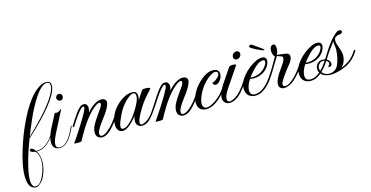

<svg xmlns="http://www.w3.org/2000/svg" viewBox="-90 -1056 3469 1796"><g transform="rotate(-15 1644.0 -157.5)"><path d="M72 306Q67 306 65 305Q36 299 21.5 278Q7 257 2.5 229.5Q-2 202 -2 177Q-2 121 12 54.5Q26 -12 46.5 -77Q67 -142 87 -194Q105 -241 130.5 -297Q156 -353 187.5 -408.5Q219 -464 256.5 -512Q294 -560 337 -590Q354 -603 374.5 -612Q395 -621 417 -621Q439 -621 451 -611Q463 -601 463 -578Q463 -541 437.5 -494.5Q412 -448 372 -398Q332 -348 286.5 -300.5Q241 -253 199.5 -213.5Q158 -174 132 -150H133Q119 -114 102 -65.5Q85 -17 70 36Q55 89 45 138.5Q35 188 35 225Q35 237 37.5 254Q40 271 48.5 283.5Q57 296 74 296Q97 296 114.5 278.5Q132 261 145.5 234.5Q159 208 167.5 182Q176 156 180 140Q183 126 185 111Q187 96 187 81Q187 55 180 29.5Q173 4 157 -17Q145 -18 126.5 -23Q108 -28 108 -43Q108 -55 122 -55Q133 -55 145 -44Q157 -33 162 -23H170Q220 -22 261.5 -54.5Q303 -87 329 -129Q333 -142 338 -153.5Q343 -165 347 -175L423 -322H426Q428 -320 432 -319Q436 -318 438 -318Q451 -318 464.5 -326Q478 -334 488 -341L490 -339L405 -174Q395 -155 382.5 -130Q370 -105 360.5 -79.5Q351 -54 351 -33Q351 -14 361.5 -6Q372 2 390 2Q417 2 440 -16Q463 -34 482 -61.5Q501 -89 515.5 -117.5Q530 -146 538 -166H540L543 -164L544 -163Q535 -140 520 -111Q505 -82 485.5 -54.5Q466 -27 441.5 -9.5Q417 8 387 8Q353 8 335 -10.5Q317 -29 317 -63Q317 -85 323 -110Q295 -71 256 -43Q217 -15 167 -17Q181 5 187.5 34Q194 63 194 89Q194 102 192.5 114.5Q191 127 189 139Q182 179 162.5 223Q143 267 108 292Q101 298 91.5 302Q82 306 72 306ZM140 -167Q165 -190 204 -229Q243 -268 286 -314.5Q329 -361 367 -409.5Q405 -458 429 -502.5Q453 -547 453 -580Q453 -612 423 -612Q396 -612 367 -586Q338 -560 309 -517.5Q280 -475 253.5 -424.5Q227 -374 204.5 -324Q182 -274 165.5 -232.5Q149 -191 140 -167ZM505 -419Q492 -419 482 -428Q472 -437 472 -450Q472 -463 481 -473Q490 -483 503 -483Q517 -483 526 -475Q535 -467 535 -453Q535 -440 527 -429.5Q519 -419 505 -419Z M794 14Q770 14 753 -1.5Q736 -17 736 -46Q736 -81 756 -118.5Q776 -156 803 -193Q830 -230 850 -261Q861 -280 861 -292Q861 -306 848 -306Q838 -306 818 -293.5Q798 -281 767 -251Q737 -221 709.5 -184.5Q682 -148 659.5 -112Q637 -76 620.5 -46Q604 -16 596 0Q589 3 578.5 4Q568 5 557 5Q532 5 524 2Q537 -16 558.5 -48Q580 -80 604 -117.5Q628 -155 648 -188Q659 -207 672 -229Q685 -251 694 -270.5Q703 -290 703 -300Q703 -310 695 -310Q690 -310 682 -305Q674 -300 667 -292Q652 -277 628.5 -245.5Q605 -214 567 -153Q564 -148 557 -148Q549 -148 553 -159Q571 -188 590 -217.5Q609 -247 628 -273Q648 -299 665.5 -314.5Q683 -330 703 -330Q722 -330 732 -317Q742 -304 742 -287Q742 -267 733 -243Q737 -247 740.5 -251Q744 -255 748 -259Q783 -296 816.5 -313.5Q850 -331 875 -331Q894 -331 907.5 -321Q921 -311 921 -294Q921 -274 907 -246Q893 -218 875.5 -193Q858 -168 847 -154Q840 -144 820 -117.5Q800 -91 786 -63Q779 -51 776.5 -41.5Q774 -32 774 -24Q774 -1 795 -1Q818 -1 852 -28Q879 -49 907.5 -82.5Q936 -116 962 -159Q965 -164 968 -164.5Q971 -165 972 -165Q979 -165 976 -153Q947 -107 915.5 -68Q884 -29 852 -6Q823 14 794 14Z M995 6Q967 6 952 -15.5Q937 -37 937 -71Q937 -108 957 -157Q968 -184 990 -212.5Q1012 -241 1041 -265.5Q1070 -290 1103.5 -305.5Q1137 -321 1172 -321Q1199 -321 1209 -307Q1219 -293 1219 -273Q1219 -254 1213 -234L1269 -319Q1276 -324 1300 -324Q1318 -324 1334.5 -320Q1351 -316 1344 -308Q1336 -298 1316.5 -277.5Q1297 -257 1274.5 -229Q1252 -201 1232 -170Q1222 -153 1202.5 -120Q1183 -87 1172 -57Q1166 -39 1166 -28Q1166 -7 1184 -7Q1194 -7 1211 -14.5Q1228 -22 1244 -35Q1276 -61 1300 -97.5Q1324 -134 1343 -162Q1344 -163 1345.5 -164Q1347 -165 1351 -165Q1355 -165 1357 -161.5Q1359 -158 1355 -153Q1327 -111 1300 -74.5Q1273 -38 1245 -16Q1217 6 1184 6Q1158 6 1142.5 -9.5Q1127 -25 1127 -52Q1127 -64 1129.5 -77Q1132 -90 1136 -101Q1120 -80 1096.5 -55Q1073 -30 1047 -12Q1021 6 995 6ZM1004 -13Q1024 -13 1046.5 -29Q1069 -45 1092 -70.5Q1115 -96 1134 -125Q1150 -149 1165.5 -176Q1181 -203 1191.5 -229Q1202 -255 1202 -276Q1202 -308 1179 -308Q1163 -308 1142 -294Q1121 -280 1099.5 -258Q1078 -236 1059.5 -210.5Q1041 -185 1030 -161Q1027 -155 1015.5 -132Q1004 -109 993.5 -82Q983 -55 983 -35Q983 -13 1004 -13Z M1582 14Q1558 14 1541 -1.5Q1524 -17 1524 -46Q1524 -81 1544 -118.5Q1564 -156 1591 -193Q1618 -230 1638 -261Q1649 -280 1649 -292Q1649 -306 1636 -306Q1626 -306 1606 -293.5Q1586 -281 1555 -251Q1525 -221 1497.5 -184.5Q1470 -148 1447.5 -112Q1425 -76 1408.5 -46Q1392 -16 1384 0Q1377 3 1366.5 4Q1356 5 1345 5Q1320 5 1312 2Q1325 -16 1346.5 -48Q1368 -80 1392 -117.5Q1416 -155 1436 -188Q1447 -207 1460 -229Q1473 -251 1482 -270.5Q1491 -290 1491 -300Q1491 -310 1483 -310Q1478 -310 1470 -305Q1462 -300 1455 -292Q1440 -277 1416.5 -245.5Q1393 -214 1355 -153Q1352 -148 1345 -148Q1337 -148 1341 -159Q1359 -188 1378 -217.5Q1397 -247 1416 -273Q1436 -299 1453.5 -314.5Q1471 -330 1491 -330Q1510 -330 1520 -317Q1530 -304 1530 -287Q1530 -267 1521 -243Q1525 -247 1528.5 -251Q1532 -255 1536 -259Q1571 -296 1604.5 -313.5Q1638 -331 1663 -331Q1682 -331 1695.5 -321Q1709 -311 1709 -294Q1709 -274 1695 -246Q1681 -218 1663.5 -193Q1646 -168 1635 -154Q1628 -144 1608 -117.5Q1588 -91 1574 -63Q1567 -51 1564.5 -41.5Q1562 -32 1562 -24Q1562 -1 1583 -1Q1606 -1 1640 -28Q1667 -49 1695.5 -82.5Q1724 -116 1750 -159Q1753 -164 1756 -164.5Q1759 -165 1760 -165Q1767 -165 1764 -153Q1735 -107 1703.5 -68Q1672 -29 1640 -6Q1611 14 1582 14Z M1803 12Q1785 12 1768 6Q1748 -1 1734.5 -21Q1721 -41 1721 -72Q1721 -95 1730 -123.5Q1739 -152 1760 -186Q1772 -205 1792 -228.5Q1812 -252 1838 -274Q1864 -296 1893 -310Q1922 -324 1951 -324Q1986 -324 1999.5 -309.5Q2013 -295 2013 -275Q2013 -259 2007 -243Q2001 -227 1993 -216Q1981 -200 1969.5 -193Q1958 -186 1947 -186Q1934 -186 1926.5 -194.5Q1919 -203 1921 -212Q1937 -216 1953.5 -227.5Q1970 -239 1982 -252.5Q1994 -266 1995 -276Q1997 -291 1989.5 -297.5Q1982 -304 1970 -304Q1952 -304 1923.5 -286Q1895 -268 1866 -237.5Q1837 -207 1815 -170Q1797 -139 1784.5 -106.5Q1772 -74 1772 -48Q1772 -35 1776 -24.5Q1780 -14 1789 -8Q1797 -2 1810 -2Q1835 -2 1872 -22.5Q1909 -43 1946 -79Q1983 -115 2009 -162Q2012 -167 2016 -167Q2019 -167 2021.5 -163.5Q2024 -160 2023 -156Q1995 -109 1958 -70.5Q1921 -32 1881 -10Q1841 12 1803 12Z M2197 -364Q2183 -364 2175.5 -373Q2168 -382 2168 -394Q2168 -414 2182 -426Q2196 -438 2212 -438Q2226 -438 2234 -429.5Q2242 -421 2242 -408Q2242 -389 2228 -376.5Q2214 -364 2197 -364ZM2031 12Q2004 12 1985.5 -4.5Q1967 -21 1967 -52Q1967 -68 1973 -89Q1980 -111 1989.5 -129.5Q1999 -148 2006.5 -160Q2014 -172 2014 -172L2112 -317Q2118 -322 2127 -323.5Q2136 -325 2146 -325Q2160 -325 2170 -322.5Q2180 -320 2178 -315L2079 -168Q2076 -164 2059.5 -140.5Q2043 -117 2028 -89Q2009 -54 2009 -29Q2009 -2 2034 -2Q2042 -2 2053.5 -5.5Q2065 -9 2080 -17Q2143 -52 2209 -159Q2212 -164 2214.5 -164.5Q2217 -165 2218 -165Q2223 -165 2224.5 -161.5Q2226 -158 2223 -153Q2187 -98 2152.5 -58Q2118 -18 2080 0Q2055 12 2031 12Z M2278 9Q2252 9 2229 -3.5Q2206 -16 2195 -44Q2188 -62 2188 -85Q2188 -113 2199 -140Q2213 -173 2240 -205Q2267 -237 2300 -263Q2333 -289 2366 -304.5Q2399 -320 2425 -320Q2447 -320 2460 -308Q2469 -299 2469 -282Q2469 -260 2452.5 -231.5Q2436 -203 2406 -182Q2387 -169 2361.5 -160.5Q2336 -152 2308 -152Q2299 -152 2289.5 -153Q2280 -154 2271 -156Q2264 -148 2254.5 -130.5Q2245 -113 2238.5 -92Q2232 -71 2232 -52Q2233 -26 2246.5 -15.5Q2260 -5 2279 -5Q2317 -5 2352.5 -29.5Q2388 -54 2417 -90Q2446 -126 2466 -159Q2469 -163 2471 -163.5Q2473 -164 2474 -164Q2477 -164 2479.5 -161Q2482 -158 2480 -153Q2467 -132 2446.5 -103Q2426 -74 2398.5 -47.5Q2371 -21 2337 -4Q2324 3 2308.5 6Q2293 9 2278 9ZM2299 -166Q2346 -166 2384.5 -190.5Q2423 -215 2440 -250Q2445 -258 2446.5 -265Q2448 -272 2448 -276Q2448 -293 2429 -293Q2417 -293 2402.5 -287Q2388 -281 2377 -273Q2358 -259 2337.5 -238.5Q2317 -218 2301 -198.5Q2285 -179 2277 -168Q2282 -167 2288 -166.5Q2294 -166 2299 -166ZM2462 -382Q2456 -382 2437 -390Q2418 -398 2395 -409.5Q2372 -421 2355.5 -431.5Q2339 -442 2339 -447Q2339 -454 2345.5 -459Q2352 -464 2358 -464Q2364 -464 2380.5 -453Q2397 -442 2414 -429Q2422 -424 2435.5 -414Q2449 -404 2460.5 -395.5Q2472 -387 2472 -385Q2472 -382 2462 -382Z M2559 10Q2539 10 2523.5 -2Q2508 -14 2508 -36Q2508 -61 2521.5 -90Q2535 -119 2551 -142.5Q2567 -166 2572 -173Q2590 -197 2605.5 -222.5Q2621 -248 2621 -264Q2621 -279 2608 -283Q2597 -287 2585 -291.5Q2573 -296 2567 -297Q2564 -292 2553 -273.5Q2542 -255 2527.5 -231.5Q2513 -208 2500 -186Q2487 -164 2480 -153Q2474 -146 2470 -146Q2466 -146 2464.5 -150Q2463 -154 2466 -159Q2496 -206 2519 -247Q2542 -288 2549 -299Q2539 -306 2533 -323Q2527 -340 2527 -358Q2527 -378 2535 -394Q2543 -410 2562 -410Q2575 -410 2580 -397.5Q2585 -385 2585 -369Q2585 -355 2582 -342Q2579 -329 2577 -324L2570 -308Q2582 -307 2606 -304Q2630 -301 2656 -297Q2671 -295 2680.5 -286Q2690 -277 2690 -262Q2690 -247 2680 -226Q2670 -205 2646 -178Q2634 -164 2617 -141Q2600 -118 2585 -96.5Q2570 -75 2563 -63Q2550 -42 2550 -25Q2550 -6 2571 -6Q2594 -6 2620 -23.5Q2646 -41 2671 -67Q2696 -93 2715.5 -118.5Q2735 -144 2744 -159Q2748 -166 2755 -166Q2760 -166 2760 -161Q2760 -156 2758 -153Q2748 -138 2725.5 -108Q2703 -78 2672 -47.5Q2641 -17 2603 0Q2591 5 2579 7.5Q2567 10 2559 10Z M2813 9Q2787 9 2764 -3.5Q2741 -16 2730 -44Q2723 -62 2723 -85Q2723 -113 2734 -140Q2748 -173 2775 -205Q2802 -237 2835 -263Q2868 -289 2901 -304.5Q2934 -320 2960 -320Q2982 -320 2995 -308Q3004 -299 3004 -282Q3004 -260 2987.5 -231.5Q2971 -203 2941 -182Q2922 -169 2896.5 -160.5Q2871 -152 2843 -152Q2834 -152 2824.5 -153Q2815 -154 2806 -156Q2799 -148 2789.5 -130.5Q2780 -113 2773.5 -92Q2767 -71 2767 -52Q2768 -26 2781.5 -15.5Q2795 -5 2814 -5Q2852 -5 2887.5 -29.5Q2923 -54 2952 -90Q2981 -126 3001 -159Q3004 -163 3006 -163.5Q3008 -164 3009 -164Q3012 -164 3014.5 -161Q3017 -158 3015 -153Q3002 -132 2981.5 -103Q2961 -74 2933.5 -47.5Q2906 -21 2872 -4Q2859 3 2843.5 6Q2828 9 2813 9ZM2834 -166Q2881 -166 2919.5 -190.5Q2958 -215 2975 -250Q2980 -258 2981.5 -265Q2983 -272 2983 -276Q2983 -293 2964 -293Q2952 -293 2937.5 -287Q2923 -281 2912 -273Q2893 -259 2872.5 -238.5Q2852 -218 2836 -198.5Q2820 -179 2812 -168Q2817 -167 2823 -166.5Q2829 -166 2834 -166Z M3284 -165Q3287 -165 3289 -162Q3291 -159 3289 -153Q3242 -78 3182 -46.5Q3122 -15 3063 -4Q3039 2 3013 2Q2979 2 2949 -11Q2919 -24 2906 -54Q2900 -69 2900 -84Q2900 -106 2911.5 -122.5Q2923 -139 2936 -146Q2944 -151 2953.5 -152.5Q2963 -154 2973 -154Q2986 -154 2996 -151Q2999 -156 3014 -180.5Q3029 -205 3051 -238.5Q3073 -272 3097 -302Q3123 -334 3147 -355Q3171 -376 3182 -378Q3185 -379 3188 -379Q3191 -379 3193 -379Q3204 -379 3209.5 -374Q3215 -369 3215 -362Q3215 -355 3207.5 -348Q3200 -341 3186 -341Q3170 -341 3154 -332.5Q3138 -324 3135 -313Q3132 -304 3132 -293Q3132 -275 3138.5 -257Q3145 -239 3151 -221Q3157 -203 3162.5 -184Q3168 -165 3168 -143Q3168 -123 3162 -102Q3151 -60 3121 -34Q3157 -46 3198 -74Q3239 -102 3275 -159Q3278 -164 3280.5 -164.5Q3283 -165 3284 -165ZM3001 -11Q3014 -11 3028 -15Q3042 -19 3055 -28Q3073 -39 3085 -63Q3097 -87 3104.5 -115.5Q3112 -144 3115.5 -170Q3119 -196 3119 -211Q3119 -232 3115.5 -253Q3112 -274 3113 -294Q3091 -264 3063.5 -227Q3036 -190 3010 -145Q3022 -138 3030.5 -128.5Q3039 -119 3042 -99Q3043 -91 3037.5 -81.5Q3032 -72 3017 -72Q3007 -72 3007 -78Q3007 -83 3013 -87Q3023 -95 3023 -105Q3023 -111 3020 -117Q3013 -130 3000.5 -136Q2988 -142 2974 -142Q2954 -142 2940 -130Q2928 -120 2923 -108.5Q2918 -97 2918 -85Q2918 -66 2928 -49.5Q2938 -33 2952 -25Q2974 -11 3001 -11Z"/></g></svg>

Font: Fleur De Leah
Style: Regular
Weight: 400
Designer: Robert E. Leuschke
Foundry: Robert E. Leuschke
Version: Version 1.010; ttfautohint (v1.8.3)